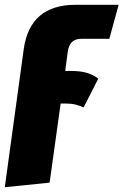

<svg xmlns="http://www.w3.org/2000/svg" viewBox="-66 -554 515 801"><path d="M217 -340 206 -258H230Q270 -258 296.5 -250Q323 -242 344 -226L283 -106Q264 -114 248 -118Q232 -122 209 -122H187L141 208L-46 227L33 -349Q59 -534 249 -534H429L390 -392H272Q225 -392 217 -340Z"/></svg>

Font: Fira Sans Extra Condensed Black
Style: Italic
Weight: 900
Width: 3
Italic angle: -8°
Designer: Carrois Corporate & Edenspiekermann AG
Foundry: Carrois Corporate GbR & Edenspiekermann AG
Version: Version 4.203